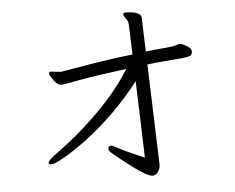

<svg xmlns="http://www.w3.org/2000/svg" viewBox="-54 -793 1107 906"><g transform="rotate(-5 500.0 -340.0)"><path d="M572 -729Q647 -729 647 -695V-683Q647 -680 647.5 -666Q648 -652 652 -537Q688 -542 737.5 -546Q787 -550 796 -554.5Q805 -559 814 -559Q823 -559 836 -552Q868 -536 868 -520V-518Q868 -504 858 -499Q848 -494 816 -491Q784 -488 739.5 -484.5Q695 -481 654 -476L670 1Q670 18 659 33.5Q648 49 632.5 49Q617 49 579 25Q541 1 446 -77Q436 -86 436 -96Q436 -109 449 -109Q458 -109 486 -93Q514 -77 604 -39L592 -402Q480 -257 334 -146Q271 -99 224 -72.5Q177 -46 163 -46Q149 -46 149 -53Q149 -62 174 -83Q325 -190 443 -319Q507 -389 553 -464Q381 -441 317.5 -428.5Q254 -416 240 -416Q226 -416 209 -436Q203 -445 195.5 -456Q188 -467 188 -474.5Q188 -482 198 -482L241 -477H246Q249 -477 358 -496Q467 -515 588 -529L583 -671Q583 -687 572 -700.5Q561 -714 561 -721V-722Q562 -729 572 -729Z"/></g></svg>

Font: LXGW Bright GB
Style: Regular
Weight: 400
Designer: Christian Thalmann (Catharsis Fonts)
Foundry: LXGW / Christian Thalmann (Catharsis Fonts) / Fontworks Inc.
Version: Version 5.510